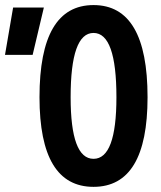

<svg xmlns="http://www.w3.org/2000/svg" viewBox="-25 -723 631 753"><path d="M341.8 9.8Q129.9 9.8 129.9 -341.8Q129.9 -703.1 341.8 -703.1Q553.7 -703.1 553.7 -341.8Q553.7 9.8 341.8 9.8ZM-5.4 -507.8 26.4 -693.4H147L103 -507.8ZM341.8 -100.1Q431.6 -100.1 431.6 -341.8Q431.6 -593.8 341.8 -593.8Q252 -593.8 252 -341.8Q252 -100.1 341.8 -100.1Z"/></svg>

Font: Caskaydia Cove SemiBold
Style: Regular
Weight: 600
Monospace: yes
Designer: Aaron Bell
Foundry: Saja Typeworks
Version: Version 4.300; ttfautohint (v1.8.3)